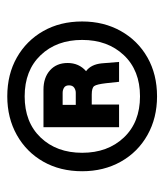

<svg xmlns="http://www.w3.org/2000/svg" viewBox="19 -772 462 541"><g transform="rotate(-90 250.5 -501.0)"><path d="M250 -290Q189 -290 141 -317Q93 -344 66 -392Q39 -440 39 -501Q39 -563 66 -610.5Q93 -658 141 -685Q189 -712 250 -712Q312 -712 359.5 -685Q407 -658 434 -610.5Q461 -563 461 -501Q461 -440 434 -392Q407 -344 359.5 -317Q312 -290 250 -290ZM250 -338Q323 -338 366 -383.5Q409 -429 409 -501Q409 -573 366 -618Q323 -663 250 -663Q177 -663 134 -618Q91 -573 91 -501Q91 -429 134 -383.5Q177 -338 250 -338ZM163 -397V-610H269Q303 -610 323.5 -591.5Q344 -573 344 -542Q344 -510 321 -490Q340 -476 343 -446L347 -397H291L287 -434Q284 -460 279 -467Q274 -474 255 -474H227V-397ZM226 -519H260Q268 -519 274.5 -523.5Q281 -528 281 -538Q281 -548 274.5 -552Q268 -556 260 -556H226Z"/></g></svg>

Font: Host Grotesk ExtraBold
Style: Regular
Weight: 800
Designer: Doğukan Karapınar
Foundry: Element Type
Version: Version 1.003; ttfautohint (v1.8.4.7-5d5b)